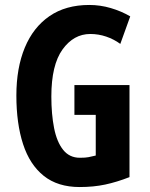

<svg xmlns="http://www.w3.org/2000/svg" viewBox="-20 -795 603 774"><path d="M280 -452H502V-81Q451 -61 404 -51Q357 -41 301 -41Q213 -41 156.5 -86Q100 -131 73 -214Q46 -297 46 -410Q46 -521 80 -603Q114 -685 179.5 -730Q245 -775 340 -775Q384 -775 426.5 -762.5Q469 -750 505 -729L465 -618Q439 -637 408 -647.5Q377 -658 344 -658Q277 -658 232 -595.5Q187 -533 187 -406Q187 -335 198 -279Q209 -223 234.5 -191Q260 -159 302 -159Q325 -159 337 -161.5Q349 -164 366 -168V-332H280Z"/></svg>

Font: Noto Sans Tamil UI ExtraCondensed
Style: Bold
Weight: 700
Width: 2
Designer: Jelle Bosma - Monotype Design Team
Foundry: Monotype Imaging Inc.
Version: Version 2.004; ttfautohint (v1.8.4.7-5d5b)